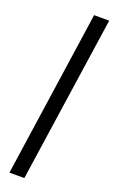

<svg xmlns="http://www.w3.org/2000/svg" viewBox="-186 -868 643 1071"><g transform="rotate(20 135.0 -332.5)"><path d="M29 161 172.5 -826H262L117.5 161Z"/></g></svg>

Font: Public Sans SemiBold
Style: Italic
Weight: 600
Italic angle: -8°
Designer: The Public Sans project authors (U.S. Web Design System). Libre Franklin designed by Pablo Impallari and Rodrigo Fuenzal
Version: Version 1.007; ttfautohint (v1.8.1) -l 8 -r 50 -G 200 -x 14 